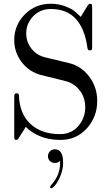

<svg xmlns="http://www.w3.org/2000/svg" viewBox="-20 -725 595 1025"><path d="M273 72Q317 72 317 144Q317 178 303.5 211.5Q290 245 275.5 262.5Q261 280 254 280Q252 280 249.5 279Q247 278 247.5 273.5Q248 269 254 262Q301 210 301 145V133Q291 145 273 145Q257 145 246.5 134.5Q236 124 236 109Q236 94 246.5 83Q257 72 273 72ZM56 -2V-202Q56 -213 56.5 -217Q57 -221 60 -224Q63 -227 69 -227Q80 -227 81 -217Q84 -118 143 -63Q201 -9 301 -9Q361 -9 398 -52Q435 -95 435 -152Q435 -206 404 -244Q391 -261 374.5 -272Q358 -283 348 -286.5Q338 -290 319 -295Q195 -325 187 -328Q128 -348 92 -398.5Q56 -449 56 -511Q56 -591 112.5 -648Q169 -705 251 -705Q292 -705 326.5 -692Q361 -679 375 -667.5Q389 -656 411 -635L446 -692Q454 -705 461 -705Q469 -705 470.5 -700.5Q472 -696 472 -681V-480Q472 -469 471.5 -465Q471 -461 468 -458.5Q465 -456 459 -456Q449 -456 447 -468Q419 -677 252 -677Q195 -677 157.5 -638.5Q120 -600 120 -546Q120 -502 147.5 -466Q175 -430 221 -419L349 -388Q413 -373 456 -316.5Q499 -260 499 -186Q499 -101 443.5 -39.5Q388 22 302 22Q240 22 192 1.5Q144 -19 118 -48Q98 -15 85 4L82 9Q74 22 67 22Q59 22 57.5 17Q56 12 56 -2Z"/></svg>

Font: CMU Serif
Style: Roman
Weight: 500
Version: Version 0.7.0